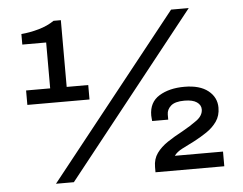

<svg xmlns="http://www.w3.org/2000/svg" viewBox="-51 -760 1054 834"><g transform="rotate(-5 476.0 -343.0)"><path d="M160 12 724 -698H801L238 12ZM66 -340V-403H171V-603H67V-649Q104 -652 143 -663Q182 -674 211 -694H243V-403H337V-340ZM595 0V-23Q595 -58 613 -83Q631 -108 661 -128Q691 -148 727 -167Q763 -187 791 -207.5Q819 -228 819 -255Q819 -274 801 -286.5Q783 -299 747 -299Q706 -299 688 -283Q670 -267 670 -245V-223H600Q600 -226 599 -233Q598 -240 598 -247Q598 -305 642 -332Q686 -359 752 -359Q819 -359 855.5 -330Q892 -301 892 -256Q892 -221 874.5 -196Q857 -171 829.5 -152.5Q802 -134 773 -119Q745 -105 720.5 -92.5Q696 -80 685 -64H895V0Z"/></g></svg>

Font: Archivo SemiExpanded Medium
Style: Regular
Weight: 500
Width: 6
Designer: Hector Gatti
Foundry: Omnibus-Type
Version: Version 2.001; ttfautohint (v1.8.3)